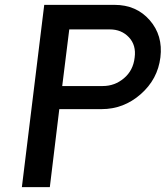

<svg xmlns="http://www.w3.org/2000/svg" viewBox="-20 -770 682 790"><path d="M451 -750Q541 -750 596 -687Q651 -624 640 -534Q629 -444 559 -382.5Q489 -321 398 -321H224L185 0H70L162 -750ZM403 -416Q452 -416 490 -448Q528 -480 534 -533Q541 -584 510.5 -616.5Q480 -649 432 -649H265L236 -416Z"/></svg>

Font: Orkney Medium
Style: MediumItalic
Weight: 500
Designer: Samuel Oakes and Alfredo Marco Pradil
Foundry: Alfredo Marco Pradil
Version: 1.0; ttfautohint (v1.5)